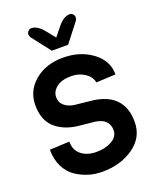

<svg xmlns="http://www.w3.org/2000/svg" viewBox="-171 -1047 933 1151"><g transform="rotate(-20 295.5 -471.5)"><path d="M563 -210Q563 -111 480 -52.5Q397 6 279 6Q190 6 114 -44Q75 -70 51.5 -117Q28 -164 28 -226L154 -232Q154 -177 191 -147.5Q228 -118 286.5 -118Q345 -118 386 -141.5Q427 -165 427 -206Q427 -278 342 -291L226 -303Q139 -316 88 -365Q37 -414 37 -506Q37 -598 108.5 -658Q180 -718 289 -718Q398 -718 475 -661Q552 -604 552 -516L428 -510Q422 -542 396 -563Q355 -597 296 -597Q237 -597 204 -571Q171 -545 171 -509.5Q171 -474 196 -453.5Q221 -433 258 -428L372 -416Q563 -390 563 -210ZM294 -845 339 -901Q378 -949 416 -949Q429 -949 437 -940Q445 -931 445 -920Q445 -909 440 -901L346 -780H242L148 -901Q143 -909 143 -919.5Q143 -930 151.5 -939.5Q160 -949 172 -949Q210 -949 249 -901Z"/></g></svg>

Font: Viga
Style: Regular
Weight: 400
Designer: Oscar Yáñez
Foundry: Fontstage
Version: Version 1.001